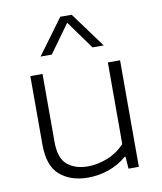

<svg xmlns="http://www.w3.org/2000/svg" viewBox="-89 -880 811 961"><g transform="rotate(-10 316.0 -399.5)"><path d="M281 9Q193.5 9 138.8 -37.8Q84 -84.5 84 -193.5V-541.5H146V-196.5Q146 -113 185.8 -79.8Q225.5 -46.5 290 -46.5Q338.5 -46.5 388.8 -66Q439 -85.5 478 -126.5V-541.5H540V0H487.5L483 -61.5H478.5Q438.5 -27 387.5 -9Q336.5 9 281 9ZM151.5 -629 283 -808H341L472.5 -629H415.5L312 -772.5L208.5 -629Z"/></g></svg>

Font: Encode Sans Expanded Expanded Light
Style: Regular
Weight: 300
Width: 7
Designer: Multiple Designers
Foundry: Impallari Type
Version: Version 3.000; ttfautohint (v1.8.3) -l 8 -r 50 -G 200 -x 14 